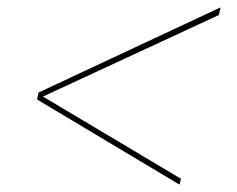

<svg xmlns="http://www.w3.org/2000/svg" viewBox="-20 -561 645 523"><path d="M581 -541 576 -520 97 -298 473 -74 469 -58 81 -290 85 -309Z"/></svg>

Font: Elaine Sans Thin
Style: Italic
Weight: 250
Italic angle: -13°
Designer: Wei Huang
Foundry: Wei Huang
Version: Version 2.001;December 24, 2019;FontCreator 12.0.0.2547 64-b